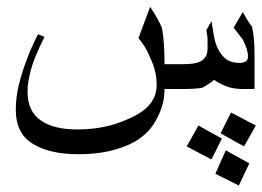

<svg xmlns="http://www.w3.org/2000/svg" viewBox="-20 -415 786 575"><path d="M742.2 -148.4H707Q683.6 -148.4 664.1 -154.3Q644.5 -160.2 621.1 -175.8Q601.6 -160.2 585.9 -152.3Q566.4 -148.4 527.3 -148.4H472.7Q472.7 -105.5 453.1 -66.4Q429.7 -15.6 378.9 11.7Q312.5 46.9 214.8 46.9Q128.9 46.9 78.1 15.6Q27.3 -15.6 27.3 -85.9Q27.3 -125 37.1 -164.1Q46.9 -203.1 62.5 -242.2Q70.3 -265.6 93.8 -312.5L113.3 -304.7Q82 -242.2 72.3 -205.1Q62.5 -168 62.5 -140.6Q62.5 -82 101.6 -54.7Q140.6 -27.3 210.9 -27.3Q296.9 -27.3 363.3 -58.6Q449.2 -93.8 449.2 -160.2Q449.2 -203.1 429.7 -242.2Q418 -273.4 394.5 -300.8L429.7 -394.5Q453.1 -359.4 464.8 -332Q472.7 -293 472.7 -222.7H527.3Q570.3 -222.7 585.9 -234.4Q601.6 -246.1 601.6 -269.5Q601.6 -281.2 601.6 -294.9Q601.6 -308.6 597.7 -324.2L613.3 -351.6L621.1 -304.7Q628.9 -265.6 648.4 -246.1Q664.1 -226.6 699.2 -226.6Q707 -226.6 714.8 -230.5Q722.7 -234.4 722.7 -246.1Q722.7 -265.6 707 -296.9Q695.3 -312.5 679.7 -332L707 -378.9Q726.6 -343.8 734.4 -335.9Q742.2 -304.7 742.2 -253.9ZM746.1 -39.1 710.9 23.4 640.6 -15.6 671.9 -78.1ZM726.6 74.2 695.3 140.6 625 105.5 656.2 35.2ZM644.5 0 613.3 62.5 539.1 23.4 574.2 -39.1Z"/></svg>

Font: 和音 by 宁静之雨，公众号njzyshare
Style: Regular
Weight: 400
Designer: Steve Matteson
Foundry: Ascender Corporation
Version: Version 6.00;June 8, 2018;FontCreator 11.0.0.2388 32-bit